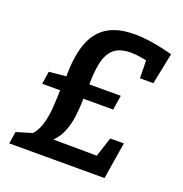

<svg xmlns="http://www.w3.org/2000/svg" viewBox="-128 -827 899 941"><g transform="rotate(20 321.5 -356.5)"><path d="M21 0 31 -63 135 -94 92 -68Q129 -97 144 -141.5Q159 -186 162.5 -240.5Q166 -295 167 -354L181 -330H73L83 -396L184 -406L172 -390Q170 -499 194.5 -571Q219 -643 273.5 -678Q328 -713 417 -713Q460 -713 510 -705Q560 -697 617 -682L584 -519H514L512 -627L524 -609Q470 -622 430 -622Q371 -622 341 -594.5Q311 -567 300.5 -515Q290 -463 291 -386L273 -406H455L443 -330H265L288 -353Q288 -290 281.5 -238.5Q275 -187 256.5 -146.5Q238 -106 200 -76L187 -92L460 -90L438 -69L478 -192H549L518 0Z"/></g></svg>

Font: Bitter Thin SemiBold
Style: Italic
Weight: 600
Italic angle: -9°
Version: Version 2.002